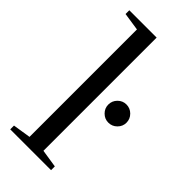

<svg xmlns="http://www.w3.org/2000/svg" viewBox="-223 -742 791 791"><g transform="rotate(45 172.0 -347.0)"><path d="M179.2 -34.2 257.8 -22V0H20V-22L98.1 -34.2V-660.2L20 -671.9V-693.8H179.2ZM339.4 -357.9Q339.4 -336.4 323.7 -320.8Q308.1 -305.2 286.1 -305.2Q264.6 -305.2 249 -320.8Q233.4 -336.4 233.4 -357.9Q233.4 -379.9 249 -395.5Q264.6 -411.1 286.1 -411.1Q308.1 -411.1 323.7 -395.5Q339.4 -379.9 339.4 -357.9Z"/></g></svg>

Font: Tinos
Style: Regular
Weight: 400
Designer: Steve Matteson
Foundry: Monotype Imaging Inc.
Version: Version 1.23